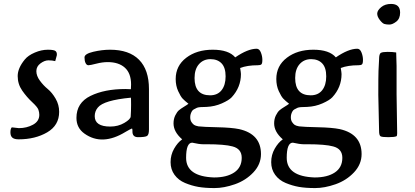

<svg xmlns="http://www.w3.org/2000/svg" viewBox="-20 -697 2114 977"><path d="M40 -49 76 -45Q116 -45 148 -62.5Q180 -80 180 -113Q180 -125 175.5 -138.5Q171 -152 143.5 -177.5Q116 -203 93 -236Q70 -269 70 -310Q70 -350 106 -394Q123 -415 157 -429.5Q191 -444 223.5 -444Q256 -444 263.5 -436.5Q271 -429 269 -415L261 -386Q246 -390 226.5 -390Q207 -390 186 -374.5Q165 -359 165 -335Q165 -311 183 -286.5Q201 -262 223 -244Q245 -226 263 -195Q281 -164 281 -128Q281 -59 220 -23.5Q159 12 75 12Q53 12 43 3.5Q33 -5 33 -23.5Q33 -42 40 -49Z M682 1Q652 1 654 -32Q654 -43 651 -43Q643 -40 619 -26Q500 47 410 -17Q369 -46 369 -97Q369 -174 440.5 -209Q512 -244 618 -244Q637 -244 646 -243Q646 -260 647 -267Q647 -324 615.5 -352.5Q584 -381 528 -381Q501 -381 470 -373Q439 -365 430 -365Q421 -365 415.5 -376Q410 -387 410 -405Q410 -423 454.5 -433.5Q499 -444 540 -444Q637 -444 687.5 -393Q738 -342 738 -244V-38Q738 -11 728 -5Q718 1 682 1ZM645 -104Q647 -132 647 -164Q647 -196 646 -200Q508 -187 478 -150Q462 -131 462 -106Q462 -53 541 -53Q581 -53 612.5 -71.5Q644 -90 645 -104Z M970 -300Q970 -212 1049 -212Q1087 -212 1107.5 -238Q1128 -264 1128 -308.5Q1128 -353 1107.5 -374.5Q1087 -396 1051 -396Q1015 -396 992.5 -370.5Q970 -345 970 -300ZM1032 37H1012Q994 37 958 29Q927 29 927 106Q927 201 1069 206Q1134 206 1172 180.5Q1210 155 1210 106Q1210 60 1163 48Q1123 37 1032 37ZM1202 -351Q1206 -327 1206 -320Q1206 -253 1159 -202Q1145 -187 1109 -171Q1073 -155 1031 -153Q992 -153 982 -148.5Q972 -144 965.5 -140Q959 -136 956 -130Q948 -116 948 -100.5Q948 -85 954.5 -75.5Q961 -66 967.5 -61.5Q974 -57 990 -54Q1014 -51 1086 -49.5Q1158 -48 1197 -40Q1308 -15 1308 87Q1308 139 1269.5 180Q1231 221 1175.5 240.5Q1120 260 1071.5 260Q1023 260 989 254Q955 248 921.5 234Q888 220 868 192.5Q848 165 848 128Q848 91 866 59.5Q884 28 907 12Q863 -26 863 -69Q863 -92 872 -110Q881 -128 890.5 -136Q900 -144 916.5 -154Q933 -164 939 -169Q920 -184 909.5 -195Q899 -206 886.5 -233.5Q874 -261 874 -295Q874 -362 927.5 -403Q981 -444 1062.5 -444Q1144 -444 1177 -405Q1241 -449 1286 -449Q1300 -449 1307.5 -430Q1315 -411 1315 -392.5Q1315 -374 1310 -369.5Q1305 -365 1292 -365Q1238 -365 1202 -351Z M1482 -300Q1482 -212 1561 -212Q1599 -212 1619.5 -238Q1640 -264 1640 -308.5Q1640 -353 1619.5 -374.5Q1599 -396 1563 -396Q1527 -396 1504.5 -370.5Q1482 -345 1482 -300ZM1544 37H1524Q1506 37 1470 29Q1439 29 1439 106Q1439 201 1581 206Q1646 206 1684 180.5Q1722 155 1722 106Q1722 60 1675 48Q1635 37 1544 37ZM1714 -351Q1718 -327 1718 -320Q1718 -253 1671 -202Q1657 -187 1621 -171Q1585 -155 1543 -153Q1504 -153 1494 -148.5Q1484 -144 1477.5 -140Q1471 -136 1468 -130Q1460 -116 1460 -100.5Q1460 -85 1466.5 -75.5Q1473 -66 1479.5 -61.5Q1486 -57 1502 -54Q1526 -51 1598 -49.5Q1670 -48 1709 -40Q1820 -15 1820 87Q1820 139 1781.5 180Q1743 221 1687.5 240.5Q1632 260 1583.5 260Q1535 260 1501 254Q1467 248 1433.5 234Q1400 220 1380 192.5Q1360 165 1360 128Q1360 91 1378 59.5Q1396 28 1419 12Q1375 -26 1375 -69Q1375 -92 1384 -110Q1393 -128 1402.5 -136Q1412 -144 1428.5 -154Q1445 -164 1451 -169Q1432 -184 1421.5 -195Q1411 -206 1398.5 -233.5Q1386 -261 1386 -295Q1386 -362 1439.5 -403Q1493 -444 1574.5 -444Q1656 -444 1689 -405Q1753 -449 1798 -449Q1812 -449 1819.5 -430Q1827 -411 1827 -392.5Q1827 -374 1822 -369.5Q1817 -365 1804 -365Q1750 -365 1714 -351Z M1970 -677Q2016 -677 2016 -633Q2016 -602 1996.5 -587Q1977 -572 1961.5 -572Q1946 -572 1936 -575Q1926 -578 1912.5 -595.5Q1899 -613 1899.5 -628.5Q1900 -644 1919.5 -660.5Q1939 -677 1970 -677ZM1998 -217 2001 -19Q2001 -7 1998 -4Q1988 1 1956 1Q1924 1 1916.5 -3.5Q1909 -8 1909 -31L1905 -214Q1905 -310 1906 -336L1909 -395Q1909 -423 1918 -428Q1927 -433 1952.5 -433Q1978 -433 1996 -430Q1998 -386 1998 -361Z"/></svg>

Font: Cagliostro
Style: Regular
Weight: 400
Designer: Matthew Desmond
Foundry: Matthew Desmond
Version: Version